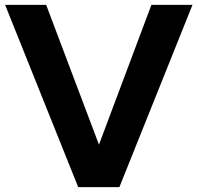

<svg xmlns="http://www.w3.org/2000/svg" viewBox="-20 -770 814 790"><path d="M772 -750 471.2 0H301.8L1 -750H169.9L387.2 -174.8L603 -750Z"/></svg>

Font: Oakes Grotesk
Style: Bold
Weight: 700
Designer: Samuel Oakes
Foundry: Samuel Oakes
Version: Version 1.0 | wf-rip DC20170320